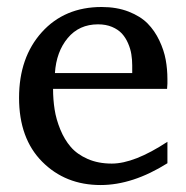

<svg xmlns="http://www.w3.org/2000/svg" viewBox="-20 -514 530 546"><path d="M130.9 -261.2Q130.9 -231 135.3 -202.9Q139.6 -174.8 151.4 -146Q163.1 -117.2 181.2 -96.2Q199.2 -75.2 229.2 -62Q259.3 -48.8 297.9 -48.8Q361.8 -48.8 456.1 -110.8V-49.8Q357.4 12.2 266.1 12.2Q166 12.2 100.1 -54Q34.2 -120.1 34.2 -235.8Q34.2 -350.6 98.9 -422.4Q163.6 -494.1 269 -494.1Q312 -494.1 345.7 -481Q379.4 -467.8 399.7 -447.3Q419.9 -426.8 433.1 -398.9Q446.3 -371.1 451.2 -344.2Q456.1 -317.4 456.1 -289.1V-275.9Q456.1 -270 455.1 -261.2ZM356 -328.1Q356 -344.2 353.5 -359.6Q351.1 -375 344.2 -390.9Q337.4 -406.7 326.7 -418.5Q315.9 -430.2 298.6 -437.5Q281.2 -444.8 258.8 -444.8Q205.1 -444.8 172.6 -405.8Q140.1 -366.7 136.2 -306.2H356Z"/></svg>

Font: TAML ThiruValluvar
Style: Regular
Weight: 400
Version: Version 0.271; dev 7ad24fM